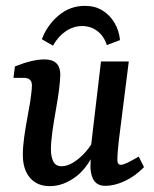

<svg xmlns="http://www.w3.org/2000/svg" viewBox="-20 -628 527 656"><path d="M150 8Q107 8 82.5 -20.5Q58 -49 58 -99Q58 -126 62.5 -158.5Q67 -191 73 -223Q79 -255 83 -279Q85 -293 87 -309.5Q89 -326 89 -337Q89 -350 81.5 -356Q74 -362 62 -362H26L31 -401Q61 -413 86 -419Q111 -425 132 -425Q186 -425 186 -373Q186 -365 185 -353Q184 -341 182 -324Q178 -292 171 -253Q164 -214 159 -178.5Q154 -143 154 -117Q154 -93 162 -76.5Q170 -60 191 -60Q210 -60 231.5 -73.5Q253 -87 272.5 -109Q292 -131 305 -159L312 -132Q286 -61 242 -26.5Q198 8 150 8ZM340 7Q316 7 303.5 -8Q291 -23 289 -55Q289 -68 290 -89Q291 -110 291 -129L325 -418H420L386 -148Q384 -130 382.5 -112Q381 -94 381 -82Q381 -65 393 -65Q401 -65 415.5 -72Q430 -79 454 -93L472 -57Q442 -26 406.5 -9.5Q371 7 340 7ZM161 -472 123 -494Q141 -542 180 -575Q219 -608 270 -608Q305 -608 330.5 -592Q356 -576 371.5 -549.5Q387 -523 390 -491L345 -474Q335 -505 312.5 -522Q290 -539 261 -539Q231 -539 205 -521.5Q179 -504 161 -472Z"/></svg>

Font: Rasa Medium
Style: Italic
Weight: 500
Italic angle: -7.10001°
Designer: Anna Giedrys (Yrsa+Rasa design), David Brezina (Yrsa art-direction, Rasa art-direction, design)
Foundry: Rosetta Type Foundry
Version: Version 2.004